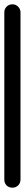

<svg xmlns="http://www.w3.org/2000/svg" viewBox="-20 -870 115 890"><path d="M0 -38H75V-813H0ZM38 -75Q21 -75 10.5 -64Q0 -53 0 -38Q0 -21 10.5 -10.5Q21 0 38 0Q53 0 64 -10.5Q75 -21 75 -38Q75 -53 64 -64Q53 -75 38 -75ZM38 -850Q21 -850 10.5 -839Q0 -828 0 -813Q0 -796 10.5 -785.5Q21 -775 38 -775Q53 -775 64 -785.5Q75 -796 75 -813Q75 -828 64 -839Q53 -850 38 -850Z"/></svg>

Font: Wavefont Medium
Style: Regular
Weight: 500
Version: Version 3.004;gftools[0.9.33]